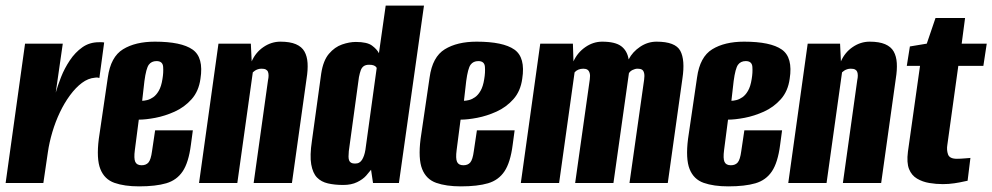

<svg xmlns="http://www.w3.org/2000/svg" viewBox="-23 -650 3525 682"><path d="M-3 0 66 -495H200L175 -321Q182 -346 194 -376.5Q206 -407 225 -435.5Q244 -464 269.5 -482Q295 -500 328 -500Q332 -500 338 -500Q344 -500 347 -499L330 -373Q328 -374 323.5 -374.5Q319 -375 314 -374Q290 -372 268 -355.5Q246 -339 226 -312Q206 -285 190 -251.5Q174 -218 163 -181Q152 -144 147 -109L131 0Z M471 12Q419 12 383.5 -0.5Q348 -13 333.5 -49.5Q319 -86 328 -157L360 -375Q370 -448 414 -475Q458 -502 527 -502Q621 -502 661 -474Q701 -446 689 -370Q683 -326 657.5 -297.5Q632 -269 597.5 -253.5Q563 -238 529 -231.5Q495 -225 470 -225L456 -117Q452 -87 457.5 -75Q463 -63 480 -63Q496 -63 504.5 -73Q513 -83 517 -113L528 -187H662L655 -135Q647 -73 626 -41.5Q605 -10 567.5 1Q530 12 471 12ZM482 -292Q489 -292 499.5 -294.5Q510 -297 521 -304.5Q532 -312 541 -327.5Q550 -343 554 -369Q558 -392 556.5 -412.5Q555 -433 533 -433Q515 -433 505.5 -420Q496 -407 490 -362Z M684 0 753 -495H868L871 -432Q885 -464 913 -483Q941 -502 973 -502Q1007 -502 1028 -493Q1049 -484 1058.5 -467Q1068 -450 1069.5 -426Q1071 -402 1066 -371L1014 0H878L929 -365Q931 -374 931 -381.5Q931 -389 929 -394.5Q927 -400 921.5 -403Q916 -406 906 -406Q899 -406 893 -404Q887 -402 882.5 -399Q878 -396 875 -393L820 0Z M1196 7Q1166 7 1142 1.5Q1118 -4 1103 -19.5Q1088 -35 1082.5 -66Q1077 -97 1085 -150L1118 -389Q1125 -435 1145.5 -459Q1166 -483 1192 -492Q1218 -501 1241 -501Q1281 -501 1298.5 -488Q1316 -475 1323 -461L1347 -630H1483L1394 0H1302L1295 -47Q1289 -39 1277.5 -26Q1266 -13 1245.5 -3Q1225 7 1196 7ZM1238 -69Q1247 -69 1253 -72.5Q1259 -76 1263 -82.5Q1267 -89 1270 -97.5Q1273 -106 1275 -118Q1285 -190 1295 -263Q1305 -336 1315 -408Q1315 -410 1312 -413Q1309 -416 1303.5 -418Q1298 -420 1288 -420Q1276 -420 1269 -415Q1262 -410 1258.5 -400.5Q1255 -391 1252 -376L1216 -113Q1215 -102 1215 -94Q1215 -86 1217 -80.5Q1219 -75 1224 -72Q1229 -69 1238 -69Z M1614 12Q1562 12 1526.5 -0.5Q1491 -13 1476.5 -49.5Q1462 -86 1471 -157L1503 -375Q1513 -448 1557 -475Q1601 -502 1670 -502Q1764 -502 1804 -474Q1844 -446 1832 -370Q1826 -326 1800.5 -297.5Q1775 -269 1740.5 -253.5Q1706 -238 1672 -231.5Q1638 -225 1613 -225L1599 -117Q1595 -87 1600.5 -75Q1606 -63 1623 -63Q1639 -63 1647.5 -73Q1656 -83 1660 -113L1671 -187H1805L1798 -135Q1790 -73 1769 -41.5Q1748 -10 1710.5 1Q1673 12 1614 12ZM1625 -292Q1632 -292 1642.5 -294.5Q1653 -297 1664 -304.5Q1675 -312 1684 -327.5Q1693 -343 1697 -369Q1701 -392 1699.5 -412.5Q1698 -433 1676 -433Q1658 -433 1648.5 -420Q1639 -407 1633 -362Z M1827 0 1896 -495H2012L2014 -432Q2028 -463 2056 -482.5Q2084 -502 2116 -502Q2162 -502 2183.5 -486Q2205 -470 2210 -439Q2224 -466 2251 -484Q2278 -502 2309 -502Q2376 -502 2393.5 -469.5Q2411 -437 2401 -371L2349 0H2213L2265 -367Q2267 -381 2265 -390Q2263 -399 2257.5 -402.5Q2252 -406 2242 -406Q2233 -406 2224 -401.5Q2215 -397 2211 -390L2156 0H2020L2072 -368Q2074 -382 2071.5 -390.5Q2069 -399 2063.5 -402.5Q2058 -406 2049 -406Q2039 -406 2031 -402.5Q2023 -399 2018 -393L1963 0Z M2564 12Q2512 12 2476.5 -0.5Q2441 -13 2426.5 -49.5Q2412 -86 2421 -157L2453 -375Q2463 -448 2507 -475Q2551 -502 2620 -502Q2714 -502 2754 -474Q2794 -446 2782 -370Q2776 -326 2750.5 -297.5Q2725 -269 2690.5 -253.5Q2656 -238 2622 -231.5Q2588 -225 2563 -225L2549 -117Q2545 -87 2550.5 -75Q2556 -63 2573 -63Q2589 -63 2597.5 -73Q2606 -83 2610 -113L2621 -187H2755L2748 -135Q2740 -73 2719 -41.5Q2698 -10 2660.5 1Q2623 12 2564 12ZM2575 -292Q2582 -292 2592.5 -294.5Q2603 -297 2614 -304.5Q2625 -312 2634 -327.5Q2643 -343 2647 -369Q2651 -392 2649.5 -412.5Q2648 -433 2626 -433Q2608 -433 2598.5 -420Q2589 -407 2583 -362Z M2777 0 2846 -495H2961L2964 -432Q2978 -464 3006 -483Q3034 -502 3066 -502Q3100 -502 3121 -493Q3142 -484 3151.5 -467Q3161 -450 3162.5 -426Q3164 -402 3159 -371L3107 0H2971L3022 -365Q3024 -374 3024 -381.5Q3024 -389 3022 -394.5Q3020 -400 3014.5 -403Q3009 -406 2999 -406Q2992 -406 2986 -404Q2980 -402 2975.5 -399Q2971 -396 2968 -393L2913 0Z M3326 4Q3302 4 3278 0Q3254 -4 3234.5 -15.5Q3215 -27 3206 -49.5Q3197 -72 3202 -111L3245 -416H3198L3209 -485L3269 -495L3300 -586H3405L3393 -495H3482L3470 -416H3381L3342 -135Q3339 -117 3344.5 -101.5Q3350 -86 3376 -86Q3388 -86 3405.5 -87.5Q3423 -89 3424 -89L3414 -8Q3412 -8 3399.5 -5Q3387 -2 3367 1Q3347 4 3326 4Z"/></svg>

Font: Alumni Sans Thin ExtraBold
Style: Italic
Weight: 800
Italic angle: -8°
Version: Version 1.016